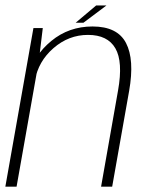

<svg xmlns="http://www.w3.org/2000/svg" viewBox="-25 -698 564 718"><path d="M-5 0H37L120 -469L135 -593H100ZM353 0H394.5L458 -358.5Q478.5 -475.5 446.2 -537.2Q414 -599 321 -599Q232.5 -599 166.8 -544.8Q101 -490.5 89 -423L105.5 -396.5Q118 -468.5 175 -518Q232 -567.5 304 -567.5Q377.5 -567.5 406.5 -517.2Q435.5 -467 416.5 -360ZM258 -613H287L373 -677.5H334.5Z"/></svg>

Font: Anybody UltraCondensed Thin ExtraLight
Style: Italic
Weight: 250
Italic angle: -10°
Version: Version 1.111